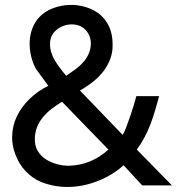

<svg xmlns="http://www.w3.org/2000/svg" viewBox="-20 -763 725 783"><path d="M681 -7 538 -153Q557 -179 570.5 -205Q584 -231 594 -257.5Q604 -284 612.5 -312.5Q621 -341 629 -371H536Q533 -359 526 -335.5Q519 -312 510.5 -287.5Q502 -263 494 -242Q486 -221 480 -213L306 -394Q333 -409 358 -428.5Q383 -448 401.5 -472Q420 -496 430.5 -525Q441 -554 439 -588Q438 -658 390 -702Q365 -723 332 -733.5Q299 -744 264.5 -743Q230 -742 197.5 -730Q165 -718 142 -695Q122 -674 112 -647.5Q102 -621 101 -592.5Q100 -564 106.5 -535.5Q113 -507 126 -483L177 -413Q134 -392 100.5 -359.5Q67 -327 48.5 -288Q30 -249 29.5 -204.5Q29 -160 51 -114Q68 -78 98.5 -51.5Q129 -25 167 -14Q208 -1 250.5 -0.5Q293 0 334.5 -10.5Q376 -21 414.5 -41Q453 -61 484 -89L560 -7ZM210 -641Q222 -651 237.5 -657Q253 -663 269.5 -663.5Q286 -664 301 -659Q316 -654 328 -642Q342 -627 347 -610Q352 -593 350 -575Q348 -557 340 -540Q332 -523 319 -509Q305 -493 287 -480Q269 -467 250 -454Q235 -471 218.5 -494Q202 -517 193 -538Q182 -565 184.5 -593Q187 -621 210 -641ZM233 -348 422 -153Q353 -90 261 -87Q237 -87 212.5 -93.5Q188 -100 167.5 -113Q147 -126 134.5 -146.5Q122 -167 122 -194Q122 -222 131 -244.5Q140 -267 155.5 -285.5Q171 -304 191 -319.5Q211 -335 233 -348Z"/></svg>

Font: Alpha Sans Medium
Style: Regular
Weight: 500
Designer: [Spoqa Han Sans Neo] Dong-huui Kim  Younghwa Kang  Yujin Lee  [Noto Sans] Ryoko NISHIZUKA  (kana & ideographs); Paul D. 
Foundry: Spoqa (http://www.spoqa-han-sans.com)
Version: Version 1.100;hotconv 1.0.109;makeotfexe 2.5.65596